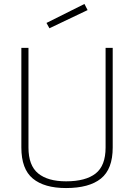

<svg xmlns="http://www.w3.org/2000/svg" viewBox="-20 -942 678 971"><path d="M88 -196V-700H124V-196Q124 -105 173 -65Q222 -25 314 -25Q413 -25 463.5 -64.5Q514 -104 514 -196V-700H550V-196Q550 -87 490.5 -39Q431 9 314 9Q204 9 146 -39Q88 -87 88 -196ZM215 -826 407 -922 423 -891 230 -799Z"/></svg>

Font: Cairo ExtraLight
Style: Regular
Weight: 275
Designer: Mohamed Gaber, Accademia di Belle Arti di Urbino and others
Foundry: Kief Type Foundry, Accademia di Belle Arti di Urbino and others
Version: Version 3.011